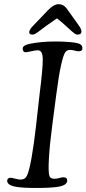

<svg xmlns="http://www.w3.org/2000/svg" viewBox="-20 -910 422 937"><path d="M207.5 -785.2Q198.7 -778.8 187.7 -770.5Q176.8 -762.2 170.9 -757.8Q165 -753.4 158.4 -749Q151.9 -744.6 147.2 -742.9Q142.6 -741.2 138.7 -741.2Q121.1 -741.2 122.6 -753.9Q124 -766.1 139.2 -781.7L213.9 -859.9Q242.2 -889.6 266.6 -889.6Q289.6 -889.6 305.2 -868.7L362.3 -789.1Q378.9 -766.6 377.4 -753.9Q376 -741.2 358.4 -741.2Q354.5 -741.2 350.3 -742.9Q346.2 -744.6 340.3 -749.3Q334.5 -753.9 329.8 -757.8Q325.2 -761.7 315.9 -770.5Q306.6 -779.3 299.8 -785.2Q269 -812.5 257.8 -820.3Q249 -814.9 207.5 -785.2ZM155.8 -295.4 173.3 -450.7Q189.5 -579.1 188.7 -621.8Q188 -664.6 165 -664.6Q152.3 -664.6 131.6 -659.7Q110.8 -654.8 107.4 -654.8Q90.8 -654.8 90.8 -671.9Q90.8 -681.2 98.4 -686.5Q106 -691.9 123.5 -695.8Q180.2 -707.5 248.5 -707.5Q306.6 -707.5 346.2 -701.7Q365.7 -698.7 374 -692.4Q382.3 -686 382.3 -674.3Q382.3 -659.7 362.8 -659.7Q356.9 -659.7 344 -663.1Q331.1 -666.5 321.3 -666.5Q307.1 -666.5 298.3 -654.5Q289.6 -642.6 278.3 -593.5Q267.1 -544.4 254.4 -446.8L235.4 -301.8Q222.7 -206.1 218.8 -137.7Q214.8 -69.3 221.2 -50.8Q226.1 -37.6 245.6 -37.6Q257.3 -37.6 270 -41.3Q282.7 -44.9 289.1 -44.9Q308.1 -44.9 308.1 -28.8Q308.1 -6.8 266.6 1Q232.9 7.3 156.7 7.3Q88.9 7.3 57.6 1.5Q15.1 -6.3 15.1 -27.3Q15.1 -41 29.8 -42.5Q36.6 -43 53.2 -38.3Q69.8 -33.7 80.6 -33.7Q104 -33.7 112.8 -55.2Q133.8 -105 155.8 -295.4Z"/></svg>

Font: Cooper*
Style: Italic
Weight: 400
Italic angle: -7°
Designer: Owen Earl
Foundry: indestructible type*
Version: Version 0.001